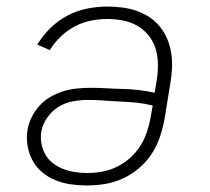

<svg xmlns="http://www.w3.org/2000/svg" viewBox="-20 -558 640 586"><path d="M245 8Q220 8 195.5 4.5Q171 1 149 -8Q127 -17 109 -32Q91 -47 79.5 -68Q68 -89 64 -113.5Q60 -138 64 -162Q68 -183 77.5 -202Q87 -221 102 -237Q117 -253 136 -263.5Q155 -274 175 -280Q195 -286 215.5 -288Q236 -290 257 -290Q281 -290 306 -288.5Q331 -287 355.5 -286.5Q380 -286 404.5 -283Q429 -280 452 -275L458 -311Q462 -335 462 -360Q462 -385 455.5 -407.5Q449 -430 434.5 -448.5Q420 -467 400.5 -478.5Q381 -490 357 -495Q333 -500 308 -500Q283 -500 257.5 -495Q232 -490 208.5 -477.5Q185 -465 165.5 -446.5Q146 -428 132 -405L94 -422Q111 -450 134.5 -473Q158 -496 187 -511Q216 -526 247 -532Q278 -538 308 -538Q331 -538 354 -535Q377 -532 398 -524.5Q419 -517 437 -505Q455 -493 468.5 -476Q482 -459 490.5 -439Q499 -419 502.5 -396.5Q506 -374 505 -350.5Q504 -327 500 -304L482 -194Q477 -167 468 -140Q459 -113 443 -88.5Q427 -64 404 -44.5Q381 -25 354.5 -13Q328 -1 300.5 3.5Q273 8 245 8ZM245 -30Q268 -30 291 -34Q314 -38 336 -48.5Q358 -59 376.5 -75.5Q395 -92 408 -112.5Q421 -133 428.5 -155.5Q436 -178 440 -201L446 -236Q422 -242 397.5 -244.5Q373 -247 348.5 -248Q324 -249 299 -251Q274 -253 249 -253Q227 -253 203.5 -249Q180 -245 159.5 -232.5Q139 -220 124.5 -199.5Q110 -179 106 -156Q103 -138 106.5 -119.5Q110 -101 119 -85.5Q128 -70 142 -59.5Q156 -49 172.5 -42.5Q189 -36 207.5 -33Q226 -30 245 -30Z"/></svg>

Font: Iosevka Slab XLtEx
Style: Italic
Weight: 200
Width: 7
Italic angle: -9°
Monospace: yes
Designer: Belleve Invis
Foundry: Belleve Invis
Version: Version 11.1.0; ttfautohint (v1.8.3)